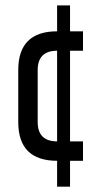

<svg xmlns="http://www.w3.org/2000/svg" viewBox="-20 -704 382 724"><path d="M195.3 -683.6Q207 -683.6 244.1 -683.6Q244.1 -659.2 244.1 -585.9Q255.9 -585.9 293 -585.9Q293 -567.4 293 -512.7Q280.3 -512.7 244.1 -512.7Q244.1 -426.8 244.1 -170.9Q255.9 -170.9 293 -170.9Q293 -152.3 293 -97.7Q280.3 -97.7 244.1 -97.7Q244.1 -73.2 244.1 0Q231.4 0 195.3 0Q195.3 -24.4 195.3 -97.7Q48.8 -97.7 48.8 -244.1Q48.8 -268.6 48.8 -317.4Q48.8 -325.2 48.8 -336.9Q48.8 -371.1 48.8 -439.5Q48.8 -585.9 195.3 -585.9Q195.3 -618.2 195.3 -683.6ZM122.1 -244.1Q122.1 -170.9 195.3 -170.9Q195.3 -285.2 195.3 -512.7Q122.1 -512.7 122.1 -439.5Q122.1 -374 122.1 -244.1Z"/></svg>

Font: ZAANS 2018
Style: Regular
Weight: 400
Designer: Counter Creatives
Version: Version 1.0 - 24-01-18